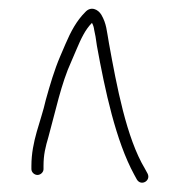

<svg xmlns="http://www.w3.org/2000/svg" viewBox="-20 -670 400 428"><path d="M77 -293V-300C77 -325.7 81.4 -342.5 88 -365C103.5 -420.9 116.5 -484.3 139 -533L151 -561C160.3 -582.8 169.7 -603.7 185 -619C187.7 -614.3 189.3 -609 190 -603C192 -595 194 -583.3 196 -568C214.1 -468.4 238.1 -356.1 279 -281L285 -270C294.3 -254.1 317 -267 309 -283L303 -294C261.7 -362.8 240.3 -477.8 223 -573C217.7 -602 217.7 -616.5 206 -637C198.4 -649.6 182.4 -656.8 170 -643C150.5 -623.5 137.8 -599.5 126 -572L114 -544C101.4 -514.6 91.4 -480.8 82 -447C71.2 -398.5 50 -356.2 50 -300V-293C50 -286.1 56.5 -280 63.5 -280C70.5 -280 77 -286.1 77 -293Z"/></svg>

Font: Take Off
Style: Regular, Eh
Weight: 400
Foundry: Cannot Into Space Fonts
Version: Version 0.89